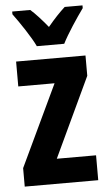

<svg xmlns="http://www.w3.org/2000/svg" viewBox="-54 -802 469 838"><g transform="rotate(-5 180.0 -383.0)"><path d="M126 -606H246C267 -648 311 -714 340 -754V-766H262C237 -743 216 -721 186 -685C159 -718 133 -747 111 -766H32V-754C61 -715 108 -645 126 -606ZM342 0V-109H170L334 -458V-547H30V-438H189L20 -81V0Z"/></g></svg>

Font: Noto Sans Thai Looped ExtraCondensed
Style: Bold
Weight: 700
Width: 2
Designer: Sasikarn Vongin, Ben Mitchell
Foundry: The Fontpad Ltd
Version: Version 1.001